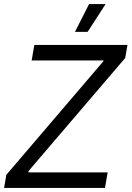

<svg xmlns="http://www.w3.org/2000/svg" viewBox="-22 -920 644 940"><path d="M-2 0H492L505 -76H117L118 -83L591 -636L602 -700H146L133 -624H485L484 -620L9 -64ZM495 -900H414L345 -764H407Z"/></svg>

Font: Fixel Display
Style: Italic
Weight: 400
Italic angle: -10°
Designer: AlfaBravo + MacPaw
Foundry: Kyrylo Tkachov, Marchela Mozhyna, Serhii Makarenko, Maria Weinstein, Zakhar Kryvoshyya
Version: Version 1.210;Glyphs 3.2 (3217)